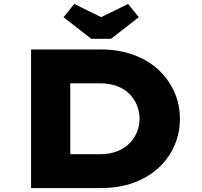

<svg xmlns="http://www.w3.org/2000/svg" viewBox="-20 -950 1021 970"><path d="M137 0V-700H490Q582 -700 656 -672.5Q730 -645 781.5 -596.5Q833 -548 861 -485Q889 -422 889 -350Q889 -278 861 -214Q833 -150 781 -102Q729 -54 655.5 -27Q582 0 490 0ZM335 -126 304 -171H485Q535 -171 572.5 -186Q610 -201 634.5 -226Q659 -251 672 -283Q685 -315 685 -350Q685 -386 672 -418Q659 -450 634.5 -475Q610 -500 572.5 -514.5Q535 -529 485 -529H301L335 -572ZM441 -754 301 -863 355 -930 506 -856H476L627 -930L681 -863L541 -754Z"/></svg>

Font: Lexend Mega ExtraBold
Style: Regular
Weight: 800
Designer: Bonnie Shaver-Troup, Thomas Jockin
Foundry: Lexend
Version: Version 1.007